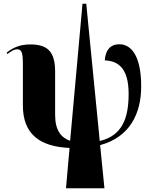

<svg xmlns="http://www.w3.org/2000/svg" viewBox="-20 -780 814 1024"><path d="M332 224H537L514 -6C673 -49 733 -175 733 -319C733 -490 675 -544 617 -544C568 -544 542 -512 539 -458C610 -455 666 -417 666 -279C666 -149 631 -56 512 -28L440 -760H420L354 -29C305 -46 274 -86 274 -167V-399C274 -508 230 -543 142 -543C92 -543 54 -530 15 -499L20 -492C43 -510 57 -517 71 -517C95 -517 102 -501 102 -437V-218C102 -62 195 2 351 9Z"/></svg>

Font: Noto Serif Display Condensed Black
Style: Regular
Weight: 900
Width: 3
Designer: Monotype Design Team
Foundry: Monotype Imaging Inc.
Version: Version 2.009